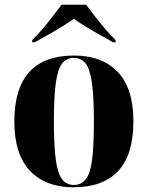

<svg xmlns="http://www.w3.org/2000/svg" viewBox="-20 -786 628 816"><path d="M292 10Q175 10 108 -59.5Q41 -129 41 -270Q41 -550 295 -550Q413 -550 480 -480.5Q547 -411 547 -270Q547 -129 482.5 -59.5Q418 10 292 10ZM294 0Q326 0 345 -24.5Q364 -49 371.5 -108Q379 -167 379 -270Q379 -373 371 -432Q363 -491 344.5 -515.5Q326 -540 293 -540Q262 -540 243.5 -515.5Q225 -491 217 -432Q209 -373 209 -270Q209 -167 217 -108Q225 -49 243.5 -24.5Q262 0 294 0ZM117 -616Q137 -635 159.5 -661.5Q182 -688 203.5 -716Q225 -744 242 -766H346Q362 -744 384 -716Q406 -688 428.5 -661.5Q451 -635 471 -616V-606H461Q438 -619 407.5 -636Q377 -653 346.5 -671.5Q316 -690 294 -706Q271 -690 241 -671.5Q211 -653 180.5 -636Q150 -619 127 -606H117Z"/></svg>

Font: Noto Serif Display SemiCondensed ExtraBold
Style: Regular
Weight: 800
Width: 4
Designer: Monotype Design Team
Foundry: Monotype Imaging Inc.
Version: Version 2.009